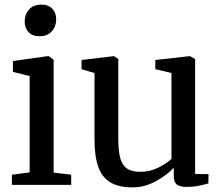

<svg xmlns="http://www.w3.org/2000/svg" viewBox="-20 -801 960 832"><path d="M31.5 -44 108.5 -54V-471.5L36 -489.5V-536.5L185 -557.5H191.5L212.5 -541.5V-53L288.5 -44V0H31.5ZM150.5 -644Q120.5 -644 103.8 -661.8Q87 -679.5 87 -707.5Q87 -738.5 106 -759.8Q125 -781 158.5 -781H159.5Q189.5 -781 206.5 -763.2Q223.5 -745.5 223.5 -717.5Q223.5 -686.5 204.5 -665.2Q185.5 -644 151.5 -644Z M733 -37.5V-74Q701.5 -40.5 653.5 -14.8Q605.5 11 555.5 11Q494.5 11 458.2 -10.8Q422 -32.5 405.8 -78.2Q389.5 -124 389.5 -198V-484.5L333.5 -501V-541L470.5 -557.5H474.5L492.5 -545V-204Q492.5 -149.5 500.5 -118Q508.5 -86.5 529.2 -71.5Q550 -56.5 588.5 -56.5Q628 -56.5 663 -73.2Q698 -90 723 -112.5V-484.5L653 -501.5V-541L799.5 -557.5H804L825.5 -545V-47L883.5 -46.5L883 -6Q855 1.5 834.8 5.2Q814.5 9 788 9Q760 9 746.5 -1.5Q733 -12 733 -37.5Z"/></svg>

Font: Merriweather 12pt
Style: Regular
Weight: 400
Designer: Eben Sorkin
Foundry: Eben Sorkin
Version: Version 2.100